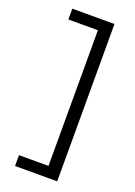

<svg xmlns="http://www.w3.org/2000/svg" viewBox="-161 -813 692 984"><g transform="rotate(20 185.0 -321.0)"><path d="M285 -750V108H55V49H216V-691H55V-750Z"/></g></svg>

Font: Instrument Sans SemiCondensed
Style: Regular
Weight: 400
Width: 4
Designer: Rodrigo Fuenzalida
Foundry: fragTYPE
Version: Version 1.000;gftools[0.9.28]